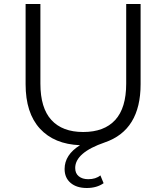

<svg xmlns="http://www.w3.org/2000/svg" viewBox="-20 -720 832 960"><path d="M683 -700V-299Q683 -69 504 -8Q356 43 356 120Q356 147 374 161.5Q392 176 421 176Q459 176 482 157L498 196Q464 220 414 220Q363 220 333 194.5Q303 169 303 125Q303 54 380 6Q251 1 179.5 -77Q108 -155 108 -299V-700H182V-302Q182 -180 237 -120Q292 -60 396 -60Q501 -60 556 -120Q611 -180 611 -302V-700Z"/></svg>

Font: CMG Sans
Style: Regular
Weight: 400
Designer: Julieta Ulanovsky
Foundry: Julieta Ulanovsky
Version: Version 7.200